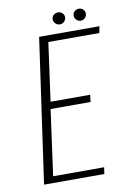

<svg xmlns="http://www.w3.org/2000/svg" viewBox="-79 -725 527 775"><g transform="rotate(-10 184.5 -337.5)"><path d="M38 0 122 -591H369L364 -564H155L122 -325H284L281 -296H117L80 -27H289L285 0ZM214 -626Q203 -626 195.5 -633.5Q188 -641 188 -651Q188 -661 195.5 -668Q203 -675 214 -675Q224 -675 231.5 -668Q239 -661 239 -651Q239 -641 231.5 -633.5Q224 -626 214 -626ZM299 -626Q289 -626 281.5 -633.5Q274 -641 274 -651Q274 -661 281.5 -668Q289 -675 299 -675Q310 -675 317 -668Q324 -661 324 -651Q324 -641 317 -633.5Q310 -626 299 -626Z"/></g></svg>

Font: Alumni Sans ExtraLight
Style: Italic
Weight: 250
Italic angle: -8°
Version: Version 1.016